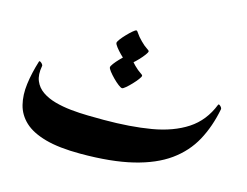

<svg xmlns="http://www.w3.org/2000/svg" viewBox="-106 -965 1471 1143"><g transform="rotate(15 629.5 -393.5)"><path d="M470.2 4.9Q337.9 4.9 253.2 -18.8Q168.5 -42.5 122.8 -85.2Q77.1 -127.9 62.5 -186.3Q47.9 -244.6 56.9 -314.2Q65.9 -383.8 89.8 -460.4Q91.3 -466.3 97.9 -462.9Q104.5 -459.5 110.4 -452.4Q116.2 -445.3 114.7 -439.5Q104.5 -385.3 119.9 -348.1Q135.3 -311 169.2 -287.6Q203.1 -264.2 249.5 -251.2Q295.9 -238.3 348.6 -232.9Q401.4 -227.5 453.9 -226.6Q506.3 -225.6 551.8 -225.6Q715.8 -225.6 843.3 -247.3Q970.7 -269 1057.9 -325.9Q1145 -382.8 1186.5 -488.3Q1189 -493.7 1195.1 -490Q1201.2 -486.3 1206.3 -479.5Q1211.4 -472.7 1210 -466.8Q1188.5 -356 1140.9 -268.6Q1093.3 -181.2 1008.3 -120.1Q923.3 -59.1 791.5 -27.1Q659.7 4.9 470.2 4.9ZM705.1 -688.5Q705.1 -682.1 692.9 -665.5Q680.7 -648.9 663.3 -630.6Q646 -612.3 630.4 -599.1Q614.7 -585.9 608.9 -585.9Q601.1 -585.9 584.5 -598.6Q567.9 -611.3 550 -629.4Q532.2 -647.5 519.5 -664.1Q506.8 -680.7 506.8 -688.5Q506.8 -695.3 519 -711.7Q531.2 -728 548.6 -746.1Q565.9 -764.2 581.3 -777.3Q596.7 -790.5 603 -790.5Q608.4 -790 617.7 -774.9Q627 -759.8 650.9 -735.8Q674.8 -711.9 689.9 -702.9Q705.1 -693.8 705.1 -688.5ZM705.1 -538.1Q705.1 -531.7 692.9 -515.4Q680.7 -499 663.3 -480.7Q646 -462.4 630.4 -449.2Q614.7 -436 608.9 -436Q601.1 -436 584.5 -448.7Q567.9 -461.4 550 -479.5Q532.2 -497.6 519.5 -513.9Q506.8 -530.3 506.8 -538.1Q506.8 -544.9 519 -561.3Q531.2 -577.6 548.6 -595.7Q565.9 -613.8 581.3 -627Q596.7 -640.1 603 -640.1Q608.4 -639.6 617.7 -624.8Q627 -609.9 650.9 -585.4Q674.8 -562 689.9 -552.7Q705.1 -543.5 705.1 -538.1Z"/></g></svg>

Font: Awami Nastaliq
Style: Bold
Weight: 700
Designer: Peter Martin, SIL International
Foundry: SIL International
Version: Version 3.100